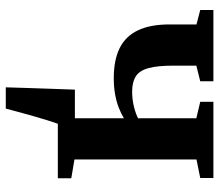

<svg xmlns="http://www.w3.org/2000/svg" viewBox="-67 -511 758 664"><g transform="rotate(90 312.0 -179.0)"><path d="M282 180Q283 148 284.2 108.2Q285.5 68.5 287 25.5Q288.5 -17.5 290 -59H462L409 -2.5Q404 10.5 396.2 35.5Q388.5 60.5 380.2 89.2Q372 118 365.5 142.8Q359 167.5 355.5 180ZM307 0V-46.5L389 -57.5V-228.5Q372.5 -218.5 351.8 -210.5Q331 -202.5 306 -198Q281 -193.5 250 -193.5Q187.5 -193.5 146.5 -213.8Q105.5 -234 85 -276.8Q64.5 -319.5 64.5 -386.5V-479.5L14.5 -492.5V-538H261V-492.5L207 -479V-400Q207 -345 215.5 -313.8Q224 -282.5 243.8 -269.8Q263.5 -257 297 -257Q325 -257 350 -263.5Q375 -270 389 -277.5V-479L332 -492.5V-538H595.5V-492.5L531.5 -479.5V-57.5L596.5 -46.5V0Z"/></g></svg>

Font: Merriweather 60pt
Style: Bold
Weight: 700
Version: Version 2.100